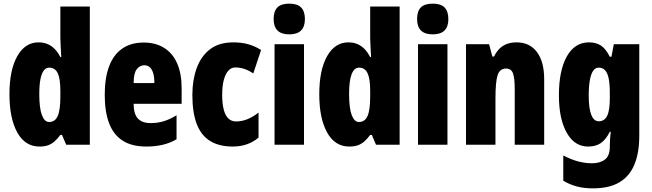

<svg xmlns="http://www.w3.org/2000/svg" viewBox="-20 -796 3586 1056"><path d="M197 10Q118 10 75 -67.5Q32 -145 32 -278Q32 -411 75 -487Q118 -563 192 -563Q218 -563 239.5 -554.5Q261 -546 279 -528.5Q297 -511 312 -482H317Q315 -520 313.5 -546Q312 -572 312 -588V-760H474V0H344L321 -54H312Q295 -31 278.5 -17Q262 -3 243 3.5Q224 10 197 10ZM250 -125Q283 -125 297.5 -158Q312 -191 312 -265V-297Q312 -363 297.5 -393.5Q283 -424 251 -424Q224 -424 210 -388Q196 -352 196 -280Q196 -201 210.5 -163Q225 -125 250 -125Z M770 -562Q836 -562 883 -532.5Q930 -503 954.5 -447Q979 -391 979 -310V-225H715Q715 -170 738 -144.5Q761 -119 809 -119Q847 -119 880 -129Q913 -139 951 -162V-30Q915 -9 874 0.5Q833 10 785 10Q705 10 654.5 -22.5Q604 -55 580 -118.5Q556 -182 556 -274Q556 -367 580 -431Q604 -495 652 -528.5Q700 -562 770 -562ZM774 -437Q749 -437 732 -415Q715 -393 715 -339H829Q829 -374 822 -395.5Q815 -417 803 -427Q791 -437 774 -437Z M1260 10Q1186 10 1136.5 -20Q1087 -50 1062.5 -113Q1038 -176 1038 -274Q1038 -355 1061.5 -420.5Q1085 -486 1134.5 -524.5Q1184 -563 1263 -563Q1309 -563 1346 -552.5Q1383 -542 1416 -521L1373 -392Q1348 -409 1324 -417Q1300 -425 1274 -425Q1252 -425 1236 -407.5Q1220 -390 1211 -356.5Q1202 -323 1202 -274Q1202 -226 1210.5 -193.5Q1219 -161 1236 -144.5Q1253 -128 1278 -128Q1310 -128 1341 -140.5Q1372 -153 1402 -177V-39Q1372 -14 1336.5 -2Q1301 10 1260 10Z M1652 -553V0H1490V-553ZM1571 -776Q1616 -776 1636.5 -754.5Q1657 -733 1657 -691Q1657 -649 1635.5 -628Q1614 -607 1571 -607Q1528 -607 1506.5 -628Q1485 -649 1485 -691Q1485 -734 1505.5 -755Q1526 -776 1571 -776Z M1901 10Q1822 10 1779 -67.5Q1736 -145 1736 -278Q1736 -411 1779 -487Q1822 -563 1896 -563Q1922 -563 1943.5 -554.5Q1965 -546 1983 -528.5Q2001 -511 2016 -482H2021Q2019 -520 2017.5 -546Q2016 -572 2016 -588V-760H2178V0H2048L2025 -54H2016Q1999 -31 1982.5 -17Q1966 -3 1947 3.5Q1928 10 1901 10ZM1954 -125Q1987 -125 2001.5 -158Q2016 -191 2016 -265V-297Q2016 -363 2001.5 -393.5Q1987 -424 1955 -424Q1928 -424 1914 -388Q1900 -352 1900 -280Q1900 -201 1914.5 -163Q1929 -125 1954 -125Z M2441 -553V0H2279V-553ZM2360 -776Q2405 -776 2425.5 -754.5Q2446 -733 2446 -691Q2446 -649 2424.5 -628Q2403 -607 2360 -607Q2317 -607 2295.5 -628Q2274 -649 2274 -691Q2274 -734 2294.5 -755Q2315 -776 2360 -776Z M2821 -563Q2893 -563 2933 -510Q2973 -457 2973 -360V0H2811V-308Q2811 -363 2802 -391Q2793 -419 2763 -419Q2729 -419 2717 -383Q2705 -347 2705 -253V0H2543V-553H2670L2688 -485H2697Q2710 -511 2727.5 -528.5Q2745 -546 2768.5 -554.5Q2792 -563 2821 -563Z M3219 -563Q3258 -563 3284.5 -546Q3311 -529 3334 -484H3343L3356 -553H3496V-49Q3496 44 3469.5 108.5Q3443 173 3387 206.5Q3331 240 3241 240Q3192 240 3152.5 229.5Q3113 219 3078 198V59Q3122 82 3160.5 92Q3199 102 3236 102Q3280 102 3307 81.5Q3334 61 3334 11V5Q3334 -12 3335.5 -34Q3337 -56 3339 -71H3334Q3312 -28 3284.5 -9Q3257 10 3214 10Q3140 10 3097 -66Q3054 -142 3054 -272Q3054 -408 3097.5 -485.5Q3141 -563 3219 -563ZM3272 -424Q3255 -424 3243 -407.5Q3231 -391 3224.5 -357Q3218 -323 3218 -270Q3218 -200 3232 -164.5Q3246 -129 3273 -129Q3289 -129 3300.5 -136.5Q3312 -144 3319.5 -159.5Q3327 -175 3330.5 -199Q3334 -223 3334 -256V-285Q3334 -335 3327.5 -365.5Q3321 -396 3307.5 -410Q3294 -424 3272 -424Z"/></svg>

Font: Noto Sans Khmer ExtraCondensed Black
Style: Regular
Weight: 900
Width: 2
Designer: Danh Hong and the Monotype Design Team
Foundry: Monotype Imaging Inc.
Version: Version 2.004